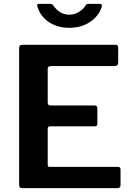

<svg xmlns="http://www.w3.org/2000/svg" viewBox="-20 -974 685 994"><path d="M94 -742C84 -742 79 -736.3 79 -725V-18C79 -11.3 80.5 -6.7 83.5 -4C86.5 -1.3 91.3 0 98 0H587C593 0 597.3 -1.5 600 -4.5C602.7 -7.5 604 -11 604 -15V-96C604 -101.3 602.8 -105 600.5 -107C598.2 -109 594 -110 588 -110H238C234 -110 231.2 -110.8 229.5 -112.5C227.8 -114.2 227 -117.3 227 -122V-308C227 -316 231.3 -320 240 -320H470C479.3 -320 484 -324 484 -332V-413C484 -423 479 -428 469 -428H241C231.7 -428 227 -433 227 -443V-618C227 -627.3 232.7 -632 244 -632H574C586 -632 592 -638.3 592 -651V-727C592 -737 587.7 -742 579 -742ZM506.5 -950.5C504.8 -952.8 501.3 -954 496 -954H437C433.7 -954 430.8 -953.3 428.5 -952C426.2 -950.7 424 -948 422 -944C414 -931.3 402.5 -920.5 387.5 -911.5C372.5 -902.5 356.3 -898 339 -898C306.3 -898 279.3 -913 258 -943C254.7 -947.7 251.8 -950.7 249.5 -952C247.2 -953.3 243.7 -954 239 -954H181C175 -954 172 -951.3 172 -946C172 -944 172.3 -942.7 173 -942C183 -907.3 202.8 -880 232.5 -860C262.2 -840 297.7 -830 339 -830C380.3 -830 416.2 -840.2 446.5 -860.5C476.8 -880.8 497 -907.3 507 -940C508.3 -944.7 508.2 -948.2 506.5 -950.5Z"/></svg>

Font: Libre Franklin SemiBold
Style: Regular
Weight: 600
Designer: Pablo Impallari, Rodrigo Fuenzalida
Foundry: Impallari Type
Version: Version 1.002; ttfautohint (v1.5)